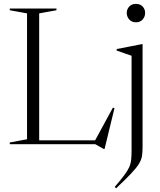

<svg xmlns="http://www.w3.org/2000/svg" viewBox="-20 -760 845 1012"><path d="M531 25.5H527.5L482 0H31.5V-9L122.5 -26V-689.5L31.5 -706V-715H277.5V-706L186.5 -689.5V-20.5H481.5L575 -192.5L583.5 -190ZM696.5 -642.5Q674 -642.5 661 -657.5Q648 -672.5 648 -692Q648 -711 661 -725.2Q674 -739.5 696.5 -739.5Q719.5 -739.5 732.2 -725.2Q745 -711 745 -692Q745 -672.5 732.2 -657.5Q719.5 -642.5 696.5 -642.5ZM673.5 -466Q665 -469 641.5 -477.2Q618 -485.5 595 -493.5V-501.5L728.5 -527.5H731.5V14.5Q731.5 41.5 728.5 61.5Q725.5 81.5 712.8 102.8Q700 124 671.5 154.2Q643 184.5 592 232.5L584.5 225.5Q616 188.5 634 164.8Q652 141 660.5 122.2Q669 103.5 671.2 83Q673.5 62.5 673.5 32Z"/></svg>

Font: Newsreader 72pt Light
Style: Regular
Weight: 300
Designer: Hugues Gentile
Foundry: Production Type
Version: Version 1.003; ttfautohint (v1.8.3)